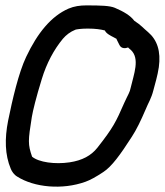

<svg xmlns="http://www.w3.org/2000/svg" viewBox="-20 -675 611 712"><path d="M455 -499C457 -497 461 -493 465 -490C500 -458 476 -399 465 -351C461 -331 455 -325 441 -294C410 -223 400 -202 341 -127C318 -98 285 -80 238 -73C184 -65 124 -73 99 -94C83 -140 84 -153 98 -241C102 -265 114 -314 135 -382C153 -441 180 -491 213 -531C225 -545 240 -557 260 -565C263 -566 280 -569 305 -569C334 -569 354 -566 369 -562C373 -551 391 -542 401 -537L412 -531C412 -531 412 -530 413 -528L423 -508C430 -494 445 -495 455 -499ZM478 -598C464 -617 439 -632 406 -646C387 -654 354 -655 300 -655C277 -655 255 -652 234 -643C170 -615 119 -553 77 -464C49 -405 26 -306 10 -227C-3 -161 -2 -101 20 -49C24 -39 32 -27 44 -20C107 20 211 30 297 -1C314 -7 336 -19 363 -37C394 -57 426 -101 469 -168C486 -194 502 -227 520 -269C530 -294 541 -309 549 -341C555 -365 564 -392 569 -426C577 -485 563 -527 529 -556C512 -570 503 -582 478 -598Z"/></svg>

Font: Reckless Catfish
Style: HeavyIt
Weight: 400
Foundry: Cannot Into Space Fonts
Version: Version 0.2894